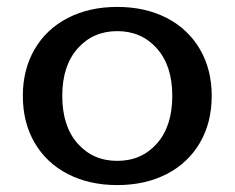

<svg xmlns="http://www.w3.org/2000/svg" viewBox="-20 -521 678 555"><path d="M46 -244Q46 -320 80 -378.5Q114 -437 176 -469Q238 -501 319 -501Q400 -501 462 -469Q524 -437 558 -378.5Q592 -320 592 -244Q592 -167 558 -108.5Q524 -50 462 -18Q400 14 319 14Q238 14 176 -18Q114 -50 80 -108.5Q46 -167 46 -244ZM478 -244Q478 -331 433.5 -381Q389 -431 319 -431Q249 -431 204.5 -381Q160 -331 160 -244Q160 -156 204.5 -106Q249 -56 319 -56Q389 -56 433.5 -106Q478 -156 478 -244Z"/></svg>

Font: Maitree SemiBold
Style: Regular
Weight: 600
Designer: CadsonDemak Team
Foundry: CadsonDemak
Version: Version 1.001